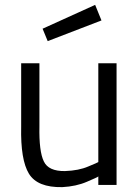

<svg xmlns="http://www.w3.org/2000/svg" viewBox="-20 -760 571 789"><path d="M176 -591 397 -676 371 -740 155 -642ZM459 0H384V-35Q382 -32 337 -13Q293 6 236 9Q134 11 99 -46Q64 -103 67 -239V-500H142V-240Q140 -138 160 -97Q179 -56 247 -57Q304 -59 343 -76Q382 -92 384 -94V-500H459Z"/></svg>

Font: RazerF5
Style: Regular
Weight: 400
Foundry: Razer Inc.
Version: Version 2